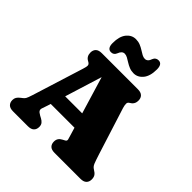

<svg xmlns="http://www.w3.org/2000/svg" viewBox="-240 -1115 1293 1293"><g transform="rotate(45 406.5 -468.0)"><path d="M190.5 -320H502.5V-215H190.5ZM283.5 -51Q283.5 -27.5 269.5 -13.8Q255.5 0 226 0H84.5Q55 0 41 -13.8Q27 -27.5 27 -51Q27 -66.5 33.8 -77.8Q40.5 -89 56 -101L67 -109.5Q76.5 -116.5 82.8 -126.2Q89 -136 100 -171L214.5 -537Q223 -563.5 222 -575.5Q221 -587.5 202 -597Q187 -605 179.8 -618Q172.5 -631 172.5 -649Q172.5 -672.5 186.5 -686.2Q200.5 -700 230 -700H573Q602.5 -700 616.5 -686.2Q630.5 -672.5 630.5 -649Q630.5 -629.5 622.2 -616.5Q614 -603.5 597.5 -594.5Q586.5 -588.5 586 -575.2Q585.5 -562 592 -540L697.5 -207Q712 -161.5 720.5 -140Q729 -118.5 745.5 -109Q767.5 -96 775.5 -83.2Q783.5 -70.5 783.5 -51Q783.5 -27.5 769.5 -13.8Q755.5 0 726 0H480Q450 0 436.2 -13.8Q422.5 -27.5 422.5 -51Q422.5 -69 430.8 -81Q439 -93 455.5 -101.5L471.5 -110Q483.5 -116.5 480.2 -129.2Q477 -142 468.5 -169L336 -609L350 -607L221.5 -193Q214 -169 208.5 -154.8Q203 -140.5 207.8 -130.5Q212.5 -120.5 234.5 -108.5L250.5 -100Q265.5 -92 274.5 -80.8Q283.5 -69.5 283.5 -51ZM477 -755Q454.5 -755 435.2 -762.8Q416 -770.5 399.8 -781Q383.5 -791.5 369.2 -799.2Q355 -807 341.5 -807Q317 -807 304.5 -773Q294.5 -748 269 -748Q233 -748 233 -800Q233 -863.5 260 -896.5Q287 -929.5 326 -929.5Q348.5 -929.5 367.8 -921.8Q387 -914 403.2 -903.5Q419.5 -893 433.8 -885.2Q448 -877.5 461.5 -877.5Q487.5 -877.5 498.5 -912Q508.5 -936.5 534.5 -936.5Q570 -936.5 570 -885Q570 -821.5 542.8 -788.2Q515.5 -755 477 -755Z"/></g></svg>

Font: Fraunces SuperSoft 9pt
Style: Regular
Weight: 900
Version: Version 1.000;[b76b70a41]